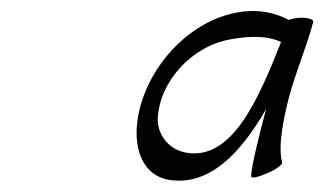

<svg xmlns="http://www.w3.org/2000/svg" viewBox="-20 -840 586 347"><path d="M490 -546C482 -575 492 -625 503 -667C515 -711 534 -755 546 -800C548 -804 539 -808 525 -808C516 -808 507 -806 502 -804C477 -817 447 -824 412 -818C318 -803 239 -711 228 -619C222 -569 239 -523 285 -515C358 -503 415 -563 461 -643C448 -595 433 -533 434 -521C435 -517 447 -520 463 -527C478 -533 490 -542 490 -546ZM317 -564C287 -569 265 -594 265 -625C268 -693 327 -757 397 -769C430 -775 463 -776 488 -764C447 -661 400 -550 317 -564Z"/></svg>

Font: Nupuram Thin Italic
Style: Regular
Weight: 100
Designer: Santhosh Thottingal (santhosh.thottingal@gmail.com)
Foundry: SMC
Version: Version 1.000